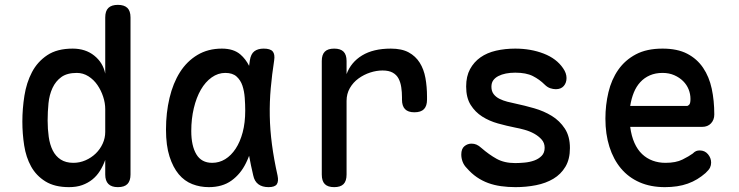

<svg xmlns="http://www.w3.org/2000/svg" viewBox="-20 -760 3040 790"><path d="M465 10Q439 10 426 -3Q413 -16 413 -42V-102Q404 -77 391 -56.5Q378 -36 360 -21.5Q342 -7 318.5 1.5Q295 10 264 10Q205 10 167 -13.5Q129 -37 108 -75Q87 -113 79.5 -161.5Q72 -210 72 -260Q72 -313 80.5 -366.5Q89 -420 111.5 -463Q134 -506 174.5 -533Q215 -560 279 -560Q332 -560 368 -531Q404 -502 413 -457V-688Q413 -715 426 -727.5Q439 -740 465 -740Q491 -740 504 -727.5Q517 -715 517 -688V-42Q517 -16 504.5 -3Q492 10 465 10ZM282 -90Q308 -90 332 -100.5Q356 -111 374 -128.5Q392 -146 402.5 -169Q413 -192 413 -217V-311Q413 -336 404.5 -362Q396 -388 381 -410Q366 -432 344 -446Q322 -460 296 -460Q256 -460 232.5 -443Q209 -426 196 -398Q183 -370 179.5 -335Q176 -300 176 -264Q176 -229 180.5 -197Q185 -165 197 -141Q209 -117 230 -103.5Q251 -90 282 -90Z M839 10Q803 10 771 -2.5Q739 -15 715.5 -43Q692 -71 677.5 -116Q663 -161 663 -227Q663 -296 677.5 -357Q692 -418 720.5 -463Q749 -508 792.5 -534Q836 -560 893 -560Q941 -560 969 -536Q991 -517 1005 -489Q1006 -500 1008 -511Q1012 -538 1026.5 -549Q1041 -560 1065 -560Q1092 -560 1102 -548.5Q1112 -537 1108 -511Q1099 -453 1094 -397Q1089 -341 1090 -283.5Q1091 -226 1099 -165.5Q1107 -105 1122 -38Q1127 -14 1119 -2Q1111 10 1085 10Q1059 10 1043 -2Q1027 -14 1022 -38Q1012 -80 1005 -119Q999 -103 992 -89Q970 -44 932.5 -17Q895 10 839 10ZM853 -90Q882 -90 906.5 -105Q931 -120 949.5 -148Q968 -176 978.5 -215.5Q989 -255 989 -305Q989 -330 987 -357.5Q985 -385 977.5 -407.5Q970 -430 953.5 -445Q937 -460 907 -460Q877 -460 851 -441.5Q825 -423 806.5 -391Q788 -359 777.5 -315Q767 -271 767 -221Q767 -160 788 -125Q809 -90 853 -90Z M1355 10Q1329 10 1316.5 -2.5Q1304 -15 1304 -42V-509Q1304 -535 1316.5 -547.5Q1329 -560 1355 -560Q1381 -560 1393.5 -547.5Q1406 -535 1406 -509V-455Q1424 -504 1470 -532Q1516 -560 1588 -560Q1633 -560 1661.5 -544.5Q1690 -529 1707 -502Q1724 -475 1730.5 -439Q1737 -403 1737 -362V-350Q1737 -324 1724.5 -311Q1712 -298 1685 -298Q1659 -298 1646.5 -311Q1634 -324 1634 -350V-360Q1634 -381 1631 -401Q1628 -421 1620 -436.5Q1612 -452 1596 -461Q1580 -470 1554 -470Q1529 -470 1503 -461.5Q1477 -453 1455 -437Q1433 -421 1419.5 -397.5Q1406 -374 1406 -345V-42Q1406 -15 1393.5 -2.5Q1381 10 1355 10Z M2101 10Q2070 10 2041.5 6Q2013 2 1988.5 -7Q1964 -16 1942 -31Q1920 -46 1900 -69Q1889 -80 1883.5 -94.5Q1878 -109 1878 -124Q1878 -148 1891 -158.5Q1904 -169 1920 -169Q1931 -169 1940.5 -165Q1950 -161 1961 -151Q1992 -124 2023.5 -106.5Q2055 -89 2100 -89Q2117 -89 2138.5 -91Q2160 -93 2178 -99.5Q2196 -106 2208.5 -118.5Q2221 -131 2221 -152Q2221 -172 2208.5 -186Q2196 -200 2178 -210Q2160 -220 2138.5 -226Q2117 -232 2100 -235Q2065 -242 2029 -252Q1993 -262 1964 -280.5Q1935 -299 1916.5 -328.5Q1898 -358 1898 -404Q1898 -446 1914 -475.5Q1930 -505 1957 -524Q1984 -543 2021 -551.5Q2058 -560 2100 -560Q2164 -560 2217 -539.5Q2270 -519 2297 -479Q2304 -469 2307.5 -459Q2311 -449 2311 -439Q2311 -419 2299.5 -406Q2288 -393 2267 -393Q2256 -393 2244 -397Q2232 -401 2221 -412Q2200 -433 2172.5 -447Q2145 -461 2100 -461Q2079 -461 2061.5 -457.5Q2044 -454 2030.5 -447Q2017 -440 2009.5 -429.5Q2002 -419 2002 -403Q2002 -385 2011 -373Q2020 -361 2035 -353.5Q2050 -346 2067.5 -341.5Q2085 -337 2100 -334Q2138 -326 2178 -314.5Q2218 -303 2250.5 -283Q2283 -263 2304 -231Q2325 -199 2325 -151Q2325 -105 2306.5 -74Q2288 -43 2257 -24.5Q2226 -6 2185.5 2Q2145 10 2101 10Z M2859 -141Q2880 -141 2893 -125.5Q2906 -110 2906 -91Q2906 -80 2901.5 -70.5Q2897 -61 2883 -48Q2867 -34 2849 -23Q2831 -12 2810 -4.5Q2789 3 2765.5 6.5Q2742 10 2716 10Q2657 10 2611.5 -10Q2566 -30 2535 -67Q2504 -104 2487.5 -156Q2471 -208 2471 -272Q2471 -328 2483.5 -380.5Q2496 -433 2524 -473Q2552 -513 2596.5 -536.5Q2641 -560 2706 -560Q2767 -560 2807.5 -539Q2848 -518 2873 -481Q2898 -444 2908.5 -395Q2919 -346 2919 -289Q2919 -267 2905.5 -252.5Q2892 -238 2869 -238H2573Q2578 -200 2590.5 -172Q2603 -144 2622 -126Q2641 -108 2665.5 -99Q2690 -90 2718 -90Q2761 -90 2788 -103.5Q2815 -117 2830 -128Q2838 -136 2844.5 -138.5Q2851 -141 2859 -141ZM2573 -324H2806Q2811 -324 2816 -329.5Q2821 -335 2821 -353Q2821 -373 2813.5 -392Q2806 -411 2791 -426Q2776 -441 2754.5 -450.5Q2733 -460 2706 -460Q2677 -460 2654 -450Q2631 -440 2614.5 -422Q2598 -404 2588 -379.5Q2578 -355 2573 -324Z"/></svg>

Font: Maple Mono Medium
Style: Regular
Weight: 500
Monospace: yes
Designer: subframe7536
Version: Version 7.000